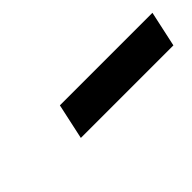

<svg xmlns="http://www.w3.org/2000/svg" viewBox="6 -884 421 421"><g transform="rotate(-45 216.5 -673.5)"><path d="M128 -632 146 -715H433L415 -632Z"/></g></svg>

Font: Raleway-v4020
Style: Bold Italic
Weight: 700
Italic angle: -12°
Designer: Matt McInerney, Pablo Impallari, Rodrigo Fuenzalida
Foundry: Matt McInerney, Pablo Impallari, Rodrigo Fuenzalida
Version: Version 4.020;PS 004.020;hotconv 1.0.88;makeotf.lib2.5.64775